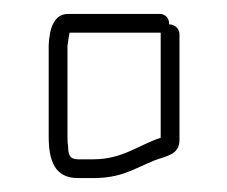

<svg xmlns="http://www.w3.org/2000/svg" viewBox="-20 -658 327 276"><path d="M114 -429H92C80 -429 78 -436 78 -447C77 -453 77 -458 77 -462V-592C78 -600 79 -606 80 -611H211V-460C178 -449 156 -429 114 -429ZM210 -638H78C57 -638 51 -616 50 -593V-462C50 -428 58 -402 92 -402H114C154 -402 172 -415 201 -427C219 -434 238 -435 238 -457V-609C238 -617 231 -623 223 -623V-625C223 -632 217 -638 210 -638Z"/></svg>

Font: Electronic
Style: Lt
Weight: 300
Version: Version 1.011